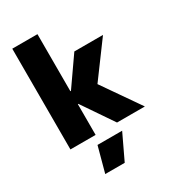

<svg xmlns="http://www.w3.org/2000/svg" viewBox="-223 -819 1039 1167"><g transform="rotate(-30 296.5 -236.0)"><path d="M54.7 -707H231.4V-306.6H235.4L373 -503.9H574.2L395.5 -261.7L577.1 0H381.8L234.9 -215.8H231.4V0H54.7ZM299.8 235.4H163.1L210.9 58.6H383.8Z"/></g></svg>

Font: Wanted Sans Black
Style: Regular
Weight: 900
Designer: Original Design by Kil Hyung-jin and Kang Hanbin, Wanted Lab, Inc; Hangeul from Source Han Sans by Jang Soo-young and Ka
Foundry: Wanted Lab, Inc.
Version: Version 1.003